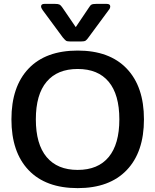

<svg xmlns="http://www.w3.org/2000/svg" viewBox="-20 -956 802 991"><path d="M304 -763 200 -904Q192 -915 192 -923Q192 -936 210 -936H263Q280 -936 287 -932.5Q294 -929 302 -917L371 -816L439 -917Q446 -929 453 -932.5Q460 -936 478 -936H530Q549 -936 549 -923Q549 -913 541 -904L437 -763Q428 -750 421.5 -746Q415 -742 399 -742H342Q326 -742 320.5 -746Q315 -750 304 -763ZM39 -340Q39 -509 127.5 -602Q216 -695 381 -695Q545 -695 634 -602Q723 -509 723 -340Q723 -171 634 -78Q545 15 381 15Q216 15 127.5 -78Q39 -171 39 -340ZM596 -340Q596 -468 541 -534Q486 -600 381 -600Q276 -600 220.5 -534Q165 -468 165 -340Q165 -212 220.5 -145.5Q276 -79 381 -79Q486 -79 541 -145.5Q596 -212 596 -340Z"/></svg>

Font: Mitr
Style: Regular
Weight: 400
Designer: Thanarat Vachiruckul
Foundry: Cadson Demak
Version: Version 1.003